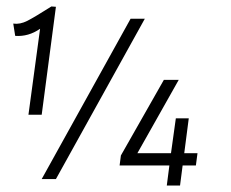

<svg xmlns="http://www.w3.org/2000/svg" viewBox="-20 -555 715 594"><path d="M27 -444 21 -482Q42 -479 64.5 -490.5Q87 -502 139 -535L153 -534L109 -200H68L104 -466Q68 -441 27 -444ZM384 -497H428L153 -1H109ZM504 -43H350L354 -74L487 -308H533L405 -81H509L524 -189H564L550 -81H591L586 -43H545L537 19H496Z"/></svg>

Font: Bellota Text Light
Style: Italic
Weight: 300
Italic angle: -7.5°
Designer: Kemie Guaida
Foundry: Kemie Guaida
Version: Version 4.001